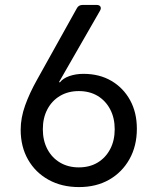

<svg xmlns="http://www.w3.org/2000/svg" viewBox="-20 -750 640 780"><path d="M301 10Q231 10 177.5 -19.5Q124 -49 94 -101.5Q64 -154 64 -223Q64 -271 82 -321.5Q100 -372 131 -427L292 -716Q299 -730 316 -730H372Q384 -730 388 -723Q392 -716 386 -706L220 -417L223 -415Q236 -432 262 -441Q288 -450 319 -450Q384 -450 432.5 -421.5Q481 -393 508.5 -343Q536 -293 536 -227Q536 -157 506 -103.5Q476 -50 423.5 -20Q371 10 301 10ZM300 -70Q344 -70 376.5 -89.5Q409 -109 427.5 -144Q446 -179 446 -225Q446 -271 427.5 -306Q409 -341 376.5 -360.5Q344 -380 300 -380Q257 -380 224 -360.5Q191 -341 172.5 -306Q154 -271 154 -225Q154 -179 172.5 -144Q191 -109 224 -89.5Q257 -70 300 -70Z"/></svg>

Font: Pitagon Sans Mono
Style: Regular
Weight: 400
Monospace: yes
Designer: Travis Tran
Foundry: Pitagon
Version: Version 1.001;gftools[0.9.26]